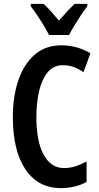

<svg xmlns="http://www.w3.org/2000/svg" viewBox="-20 -957 509 987"><path d="M303 -622Q256 -622 226 -586.5Q196 -551 181.5 -490.5Q167 -430 167 -356Q167 -230 204.5 -161.5Q242 -93 309 -93Q341 -93 369.5 -102.5Q398 -112 425 -127V-22Q368 10 293 10Q176 10 111 -86Q46 -182 46 -357Q46 -461 74.5 -544.5Q103 -628 158.5 -676Q214 -724 295 -724Q376 -724 445 -683L409 -586Q385 -603 358.5 -612.5Q332 -622 303 -622ZM232 -777Q222 -797 206 -824Q190 -851 172 -877.5Q154 -904 138 -925V-937H204Q222 -921 242 -898.5Q262 -876 283 -851Q307 -879 324.5 -897.5Q342 -916 363 -937H429V-925Q414 -906 396.5 -879.5Q379 -853 362.5 -826Q346 -799 335 -777Z"/></svg>

Font: Noto Sans Ethiopic ExtraCondensed SemiBold
Style: Regular
Weight: 600
Width: 2
Designer: Monotype Design Team
Foundry: Monotype Imaging Inc.
Version: Version 2.102; ttfautohint (v1.8.4.7-5d5b)